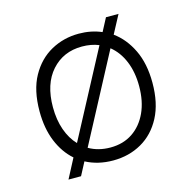

<svg xmlns="http://www.w3.org/2000/svg" viewBox="-92 -652 781 783"><g transform="rotate(-15 298.5 -260.0)"><path d="M103 40 146 -42Q106 -77 83.5 -132Q61 -187 61 -259Q61 -348 93.5 -406.5Q126 -465 179.5 -494.5Q233 -524 297 -524Q349 -524 393 -505L422 -560H475L434 -483Q480 -450 508 -392Q536 -334 536 -253Q536 -167 505 -108Q474 -49 420.5 -18.5Q367 12 300 12Q236 12 185 -15L156 40ZM118 -261Q118 -208 133 -165.5Q148 -123 175 -95L367 -457Q335 -470 296 -470Q217 -470 167.5 -414.5Q118 -359 118 -261ZM303 -42Q357 -42 396.5 -68.5Q436 -95 458 -142.5Q480 -190 480 -254Q480 -313 461 -359Q442 -405 407 -433L212 -65Q252 -42 303 -42Z"/></g></svg>

Font: Bricolage Grotesque 12pt ExtraLight
Style: Regular
Weight: 200
Designer: Mathieu Triay
Foundry: Atelier Triay
Version: Version 1.001; ttfautohint (v1.8.4.7-5d5b);gftools[0.9.33.de